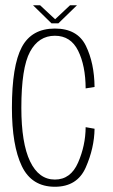

<svg xmlns="http://www.w3.org/2000/svg" viewBox="-20 -709 430 733"><path d="M189.5 4Q101 4 63.2 -75Q25.5 -154 25.5 -297.5Q25.5 -458 63.2 -529Q101 -600 189.5 -600Q275.5 -600 307.8 -534.2Q340 -468.5 341 -377L307 -371.5Q306.5 -458.5 278.2 -515.5Q250 -572.5 189.5 -572.5Q127.5 -572.5 94.5 -511.2Q61.5 -450 61.5 -297.5Q61.5 -162.5 94.8 -93Q128 -23.5 189.5 -23.5Q250 -23.5 278.2 -88.5Q306.5 -153.5 307 -223.5L341 -217.5Q340 -144 307.5 -70Q275 4 189.5 4ZM176.5 -620 106 -689H133L190.5 -635.5L247.5 -689H274L203 -620Z"/></svg>

Font: Anybody ExtraLight
Style: Regular
Weight: 200
Designer: Tyler Finck
Foundry: Etcetera Type Company
Version: Version 1.010; ttfautohint (v1.8.3) -l 8 -r 50 -G 200 -x 14 